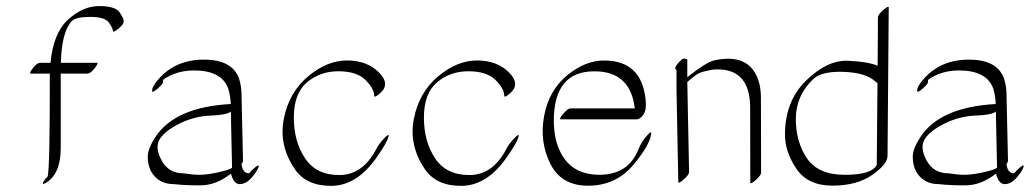

<svg xmlns="http://www.w3.org/2000/svg" viewBox="-20 -574 3352 625"><path d="M295.4 -369.6Q301.8 -369.6 288.3 -352.1Q274.9 -334.5 264.2 -334.5H177.7V-91.8Q177.7 -7.3 128.9 21.5Q113.8 30.3 123 15.1Q127 8.3 134.8 1Q142.6 -19 142.1 -334.5H80.1Q73.7 -334.5 86.9 -352.1Q100.1 -369.6 111.3 -369.6H144.5Q153.3 -466.3 201.7 -510.3Q250 -554.2 302.5 -554.2Q355 -554.2 368.9 -534.4Q382.8 -514.6 382.8 -504.9Q382.8 -495.1 366.5 -481.4Q350.1 -467.8 347.7 -472.2Q347.7 -481.9 334.5 -500.5Q321.3 -519 274.4 -519Q227.5 -519 214.4 -505.9Q180.7 -471.2 178.2 -369.6Z M760.3 25.4Q740.7 25.4 731.9 -8.8Q683.6 28.8 634.5 29.3Q585.4 29.8 545.9 25.4Q494.6 25.4 471.2 -17.1Q460.9 -37.6 460.9 -63.7Q460.9 -89.8 485.8 -127.9Q549.8 -225.6 731 -235.4Q730.5 -260.7 723.1 -285.2Q702.1 -344.7 611.3 -344.7Q554.2 -344.7 511.2 -314.5Q510.3 -312 510.5 -306.4Q510.7 -300.8 492.9 -285.4Q475.1 -270 475.1 -278.3Q475.1 -293 496.1 -316.4Q551.3 -379.9 643.8 -379.9Q736.3 -379.9 758.3 -317.9Q765.6 -293 766.1 -271.5L771 -50.8Q771 -46.4 766.1 -40Q769.5 -9.8 791 -9.8Q798.3 -19.5 811.8 -30.3Q825.2 -41 821.3 -29.3Q816.4 -15.6 798.8 4.6Q781.2 24.9 760.3 25.4ZM731.4 -210.9Q718.8 -199.7 666.3 -197.8Q613.8 -195.8 566.2 -172.6Q518.6 -149.4 500.7 -122.3Q482.9 -95.2 505.6 -52.5Q528.3 -9.8 577.1 -9.8Q577.1 -9.8 608.4 -5.9Q640.1 -2.4 683.1 -11.5Q726.1 -20.5 735.4 -27.8Z M1205.6 -90.3Q1213.4 -105.5 1229.7 -122.8Q1246.1 -140.1 1245.1 -131.8Q1242.7 -113.3 1204.6 -59.6Q1141.1 30.3 1058.8 31Q976.6 31.7 939 -24.4Q886.7 -102.1 904.1 -188.2Q921.4 -274.4 983.4 -325.9Q1045.4 -377.4 1109.9 -377.2Q1174.3 -377 1212.9 -338.9Q1251.5 -300.8 1217.8 -271Q1198.7 -253.9 1198.2 -262.2Q1197.8 -285.6 1169.7 -313.7Q1141.6 -341.8 1082 -342Q1022.5 -342.3 979.5 -306.2Q936.5 -270 936.5 -191.4Q936.5 -112.8 973.4 -58.1Q1010.3 -3.4 1085.9 -4.2Q1161.6 -4.9 1205.6 -90.3Z M1628.9 -90.3Q1636.7 -105.5 1653.1 -122.8Q1669.4 -140.1 1668.5 -131.8Q1666 -113.3 1627.9 -59.6Q1564.5 30.3 1482.2 31Q1399.9 31.7 1362.3 -24.4Q1310.1 -102.1 1327.4 -188.2Q1344.7 -274.4 1406.7 -325.9Q1468.8 -377.4 1533.2 -377.2Q1597.7 -377 1636.2 -338.9Q1674.8 -300.8 1641.1 -271Q1622.1 -253.9 1621.6 -262.2Q1621.1 -285.6 1593 -313.7Q1564.9 -341.8 1505.4 -342Q1445.8 -342.3 1402.8 -306.2Q1359.9 -270 1359.9 -191.4Q1359.9 -112.8 1396.7 -58.1Q1433.6 -3.4 1509.3 -4.2Q1585 -4.9 1628.9 -90.3Z M1804.7 -78.1Q1841.8 -3.9 1934.1 -5.1Q2026.4 -6.3 2058.6 -88.9Q2067.4 -110.8 2083.7 -129.9Q2100.1 -148.9 2099.6 -141.1Q2098.6 -106 2042.5 -38.3Q1986.3 29.3 1897.2 30.5Q1808.1 31.7 1772 -39.8Q1735.8 -111.3 1751 -195.1Q1766.1 -278.8 1825.4 -328.1Q1884.8 -377.4 1946.8 -377Q2067.9 -377 2081.5 -251Q2085.4 -216.3 2074.5 -200.9Q2063.5 -185.5 2051.8 -185.5H1806.2Q1797.9 -185.5 1813.2 -203.4Q1828.6 -221.2 1836.9 -221.2H2046.4Q2032.2 -341.8 1915.5 -341.8Q1782.7 -342.8 1782.7 -179.7Q1783.2 -120.1 1804.7 -78.1Z M2182.1 -284.2V-347.2Q2171.9 -349.6 2186.5 -367.4Q2201.2 -385.3 2209.2 -383.3Q2217.3 -381.3 2217.3 -379.9V-322.8Q2278.8 -371.6 2304.7 -377.4Q2416.5 -401.9 2447.8 -315.4Q2456.5 -290.5 2457 -258.8L2457.5 -11.7Q2457.5 -3.4 2439.9 12.2Q2422.4 27.8 2422.4 19.5L2421.9 -227.5Q2419.9 -348.1 2315.9 -348.1Q2301.3 -348.1 2295.2 -346.4Q2289.1 -344.7 2271.7 -341.3Q2254.4 -337.9 2236.3 -323Q2218.3 -308.1 2217.3 -307.1L2223.1 -13.7Q2223.1 -5.4 2205.6 10.3Q2188 25.9 2188 17.6Z M2836.9 -359.9 2837.9 -518.1Q2837.9 -526.4 2855.5 -541.7Q2873 -557.1 2873 -548.8L2869.1 -66.4Q2869.1 -39.6 2819.3 -4.6Q2769.5 30.3 2689.5 30.3Q2609.4 30.3 2572.3 -24.9Q2535.2 -80.1 2535.2 -136.2Q2535.6 -245.6 2604.5 -312.3Q2673.3 -378.9 2739.5 -376.2Q2805.7 -373.5 2836.9 -359.9ZM2836.4 -303.2Q2834.5 -304.2 2829.6 -308.6Q2798.8 -337.4 2726.6 -340.1Q2654.3 -342.8 2626.5 -315.9Q2570.8 -262.2 2570.6 -187.5Q2570.3 -112.8 2606.7 -58.8Q2643.1 -4.9 2730.2 -4.9Q2817.4 -4.9 2834 -37.1Z M3250.5 25.4Q3231 25.4 3222.2 -8.8Q3173.8 28.8 3124.8 29.3Q3075.7 29.8 3036.1 25.4Q2984.9 25.4 2961.4 -17.1Q2951.2 -37.6 2951.2 -63.7Q2951.2 -89.8 2976.1 -127.9Q3040 -225.6 3221.2 -235.4Q3220.7 -260.7 3213.4 -285.2Q3192.4 -344.7 3101.6 -344.7Q3044.4 -344.7 3001.5 -314.5Q3000.5 -312 3000.7 -306.4Q3001 -300.8 2983.2 -285.4Q2965.3 -270 2965.3 -278.3Q2965.3 -293 2986.3 -316.4Q3041.5 -379.9 3134 -379.9Q3226.6 -379.9 3248.5 -317.9Q3255.9 -293 3256.3 -271.5L3261.2 -50.8Q3261.2 -46.4 3256.3 -40Q3259.8 -9.8 3281.2 -9.8Q3288.6 -19.5 3302 -30.3Q3315.4 -41 3311.5 -29.3Q3306.6 -15.6 3289.1 4.6Q3271.5 24.9 3250.5 25.4ZM3221.7 -210.9Q3209 -199.7 3156.5 -197.8Q3104 -195.8 3056.4 -172.6Q3008.8 -149.4 2991 -122.3Q2973.1 -95.2 2995.8 -52.5Q3018.6 -9.8 3067.4 -9.8Q3067.4 -9.8 3098.6 -5.9Q3130.4 -2.4 3173.3 -11.5Q3216.3 -20.5 3225.6 -27.8Z"/></svg>

Font: ML-NILA05
Style: Regular
Weight: 400
Designer: CLT@C-DIT
Version: Version ML-NILA05 1.0